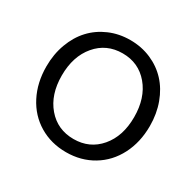

<svg xmlns="http://www.w3.org/2000/svg" viewBox="-155 -883 1086 1064"><g transform="rotate(30 388.5 -350.5)"><path d="M58.1 -350.1Q58.1 -428.2 82.8 -495.1Q107.4 -562 150.9 -608.9Q194.3 -655.8 255.9 -682.4Q317.4 -709 389.2 -709Q460.9 -709 522.5 -682.4Q584 -655.8 627.4 -608.9Q670.9 -562 695.6 -495.1Q720.2 -428.2 720.2 -350.1Q720.2 -246.6 678.2 -164.8Q636.2 -83 560.5 -37.6Q484.9 7.8 389.2 7.8Q293.5 7.8 217.8 -37.6Q142.1 -83 100.1 -164.8Q58.1 -246.6 58.1 -350.1ZM389.2 -76.2Q491.7 -76.2 555.9 -151.6Q620.1 -227.1 620.1 -349.1Q620.1 -471.7 555.9 -547.9Q491.7 -624 389.2 -624Q286.1 -624 221.7 -547.9Q157.2 -471.7 157.2 -349.1Q157.2 -227.1 221.7 -151.6Q286.1 -76.2 389.2 -76.2Z"/></g></svg>

Font: LT Superior Med
Style: Regular
Weight: 500
Designer: Daniel Lyons
Foundry: LyonsType
Version: Version 1.000